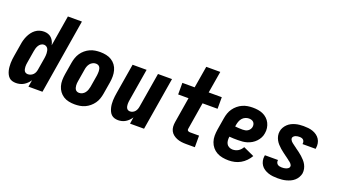

<svg xmlns="http://www.w3.org/2000/svg" viewBox="-62 -1251 3124 1776"><g transform="rotate(20 1500.0 -363.5)"><path d="M129 8Q110 8 92 3Q74 -2 61.5 -14Q49 -26 41 -42Q33 -58 28.5 -75.5Q24 -93 22.5 -111.5Q21 -130 21 -149Q21 -168 23.5 -187Q26 -206 29 -225L49 -345Q52 -366 58 -387Q64 -408 73.5 -428.5Q83 -449 97 -468Q111 -487 129.5 -501Q148 -515 169.5 -521.5Q191 -528 213 -528Q234 -528 253 -521.5Q272 -515 286 -501.5Q300 -488 308.5 -470.5Q317 -453 321 -433L371 -735H509L388 0H250L261 -67Q250 -50 235 -35.5Q220 -21 203 -11Q186 -1 166.5 3.5Q147 8 129 8ZM204 -106Q218 -106 231.5 -111.5Q245 -117 255.5 -127.5Q266 -138 271.5 -151.5Q277 -165 279 -178L299 -298Q301 -311 302 -323Q303 -335 302.5 -347Q302 -359 299.5 -371Q297 -383 291.5 -392.5Q286 -402 275.5 -408Q265 -414 253 -414Q238 -414 224.5 -405Q211 -396 203 -382.5Q195 -369 190.5 -354.5Q186 -340 184 -326L164 -206Q162 -195 161 -184.5Q160 -174 160.5 -163.5Q161 -153 163 -142.5Q165 -132 170 -123.5Q175 -115 184.5 -110.5Q194 -106 204 -106Z M707 8Q707 8 707 8Q707 8 707 8Q677 8 648 2Q619 -4 595.5 -19Q572 -34 555.5 -56.5Q539 -79 531 -107Q523 -135 523.5 -164.5Q524 -194 529 -225L549 -345Q553 -369 561.5 -394Q570 -419 585 -441Q600 -463 621 -480.5Q642 -498 666 -509Q690 -520 715.5 -524Q741 -528 766 -528Q766 -528 766 -528Q766 -528 766 -528Q796 -528 825 -522Q854 -516 878 -501Q902 -486 918.5 -463.5Q935 -441 942.5 -413Q950 -385 950 -355.5Q950 -326 945 -295L925 -175Q921 -151 912.5 -126Q904 -101 888.5 -79Q873 -57 852 -39.5Q831 -22 807 -11Q783 0 757.5 4Q732 8 707 8ZM709 -106Q725 -106 740 -113.5Q755 -121 765.5 -134.5Q776 -148 781.5 -163.5Q787 -179 790 -194L810 -314Q811 -325 812 -336Q813 -347 812.5 -357.5Q812 -368 809.5 -378.5Q807 -389 801 -397.5Q795 -406 785 -410Q775 -414 764 -414Q749 -414 733.5 -406.5Q718 -399 707.5 -385.5Q697 -372 691.5 -356.5Q686 -341 684 -326L664 -206Q662 -195 661 -184Q660 -173 661 -162.5Q662 -152 664.5 -141.5Q667 -131 673 -122.5Q679 -114 688.5 -110Q698 -106 709 -106Z M1134 8Q1115 8 1097.5 2.5Q1080 -3 1067.5 -15Q1055 -27 1047.5 -43Q1040 -59 1035.5 -76.5Q1031 -94 1029.5 -112.5Q1028 -131 1028.5 -149.5Q1029 -168 1031.5 -187Q1034 -206 1037 -225L1086 -520H1224L1172 -206Q1170 -195 1169 -184.5Q1168 -174 1168 -163.5Q1168 -153 1170 -143Q1172 -133 1176.5 -124.5Q1181 -116 1190 -111Q1199 -106 1210 -106Q1223 -106 1236 -112Q1249 -118 1258 -128.5Q1267 -139 1272 -152Q1277 -165 1279 -178L1336 -520H1474L1388 0H1250L1260 -65Q1250 -49 1236 -35Q1222 -21 1205.5 -11Q1189 -1 1170.5 3.5Q1152 8 1134 8Z M1801 0Q1777 0 1754.5 -3Q1732 -6 1711.5 -14Q1691 -22 1673.5 -35.5Q1656 -49 1646 -68.5Q1636 -88 1634.5 -110.5Q1633 -133 1637 -157L1678 -406H1576V-520H1697L1733 -735H1871L1835 -520H1964V-406H1816L1772 -138Q1771 -132 1773 -127Q1775 -122 1779.5 -119Q1784 -116 1789.5 -115Q1795 -114 1801 -114H1888V0Z M2222 8Q2191 8 2161 2.5Q2131 -3 2105.5 -17Q2080 -31 2061.5 -53.5Q2043 -76 2033.5 -104Q2024 -132 2024 -162.5Q2024 -193 2029 -225L2049 -345Q2053 -370 2061.5 -394.5Q2070 -419 2085.5 -441Q2101 -463 2122 -480.5Q2143 -498 2167.5 -509Q2192 -520 2217.5 -524Q2243 -528 2268 -528Q2295 -528 2320.5 -524Q2346 -520 2369 -509.5Q2392 -499 2410 -482Q2428 -465 2439 -443Q2450 -421 2454 -395Q2458 -369 2453 -343Q2450 -320 2439 -298.5Q2428 -277 2411 -259Q2394 -241 2373 -228.5Q2352 -216 2329.5 -209Q2307 -202 2284 -200Q2261 -198 2238 -198Q2217 -198 2196.5 -198.5Q2176 -199 2155 -201Q2152 -183 2153.5 -164.5Q2155 -146 2163 -131Q2171 -116 2187.5 -107.5Q2204 -99 2222 -99Q2236 -99 2250 -102.5Q2264 -106 2276.5 -113.5Q2289 -121 2299.5 -132.5Q2310 -144 2317 -157L2424 -108Q2409 -82 2387 -59Q2365 -36 2337.5 -20.5Q2310 -5 2280.5 1.5Q2251 8 2222 8ZM2248 -304Q2260 -304 2273 -306.5Q2286 -309 2297.5 -316.5Q2309 -324 2316.5 -335.5Q2324 -347 2326 -359Q2328 -372 2325 -384.5Q2322 -397 2313.5 -405.5Q2305 -414 2293 -417.5Q2281 -421 2268 -421Q2251 -421 2233.5 -413.5Q2216 -406 2204 -392Q2192 -378 2185.5 -361Q2179 -344 2176 -327L2173 -308Q2191 -306 2210 -305Q2229 -304 2248 -304Z M2706 8Q2682 8 2658 5.5Q2634 3 2612 -4.5Q2590 -12 2571 -24.5Q2552 -37 2539.5 -55.5Q2527 -74 2522 -97Q2517 -120 2521 -145Q2522 -147 2522 -148.5Q2522 -150 2523 -152H2652Q2652 -152 2651.5 -151Q2651 -150 2651 -150Q2649 -138 2653 -127.5Q2657 -117 2665 -110.5Q2673 -104 2684 -101.5Q2695 -99 2706 -99Q2717 -99 2727.5 -100Q2738 -101 2748 -104.5Q2758 -108 2768 -115Q2778 -122 2779 -132Q2781 -141 2777 -149Q2773 -157 2767 -163.5Q2761 -170 2754 -175Q2747 -180 2740 -185L2739 -186V-187Q2732 -192 2725 -197Q2718 -202 2712 -207L2710 -208Q2694 -220 2677 -232.5Q2660 -245 2644 -259Q2628 -273 2614 -288.5Q2600 -304 2590 -322.5Q2580 -341 2575.5 -362.5Q2571 -384 2575 -407Q2578 -427 2588.5 -445.5Q2599 -464 2614.5 -479Q2630 -494 2649 -503.5Q2668 -513 2688 -518.5Q2708 -524 2728 -526Q2748 -528 2767 -528Q2791 -528 2814 -525.5Q2837 -523 2858.5 -515.5Q2880 -508 2898 -495Q2916 -482 2928 -463.5Q2940 -445 2944 -422Q2948 -399 2944 -376Q2944 -374 2943.5 -372Q2943 -370 2943 -368H2814Q2814 -368 2814 -369Q2814 -370 2814 -370Q2816 -381 2813.5 -391Q2811 -401 2804.5 -408Q2798 -415 2788 -418Q2778 -421 2767 -421Q2758 -421 2748.5 -420Q2739 -419 2729.5 -415.5Q2720 -412 2712 -405Q2704 -398 2702 -389Q2701 -379 2705 -371Q2709 -363 2714.5 -356.5Q2720 -350 2727 -345Q2734 -340 2741 -334.5Q2748 -329 2755 -324Q2762 -319 2769 -314L2771 -312Q2788 -300 2805 -287.5Q2822 -275 2837.5 -261Q2853 -247 2867 -231.5Q2881 -216 2891 -197.5Q2901 -179 2905.5 -157.5Q2910 -136 2907 -113Q2903 -93 2892 -73.5Q2881 -54 2864.5 -39.5Q2848 -25 2828.5 -16Q2809 -7 2788.5 -1.5Q2768 4 2747.5 6Q2727 8 2706 8Z"/></g></svg>

Font: Iosevka SS04 Heavy
Style: Italic
Weight: 900
Italic angle: -9°
Monospace: yes
Designer: Belleve Invis
Foundry: Belleve Invis
Version: Version 19.0.0; ttfautohint (v1.8.4)